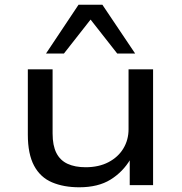

<svg xmlns="http://www.w3.org/2000/svg" viewBox="-20 -785 770 814"><path d="M316 9Q250 9 200.5 -12Q151 -33 124.5 -82.5Q98 -132 98 -214V-491H203V-219Q203 -168 219 -136.5Q235 -105 266.5 -90.5Q298 -76 343 -76Q399 -76 440 -97.5Q481 -119 503 -155.5Q525 -192 525 -237V-491H629V0H530V-110H533Q501 -56 448.5 -23.5Q396 9 316 9ZM175 -558 313 -765H414L553 -558H477L364 -702L251 -558Z"/></svg>

Font: Nunito Sans 10pt Expanded Medium
Style: Regular
Weight: 500
Width: 7
Designer: Vernon Adams
Foundry: Vernon Adams
Version: Version 3.101;gftools[0.9.27]